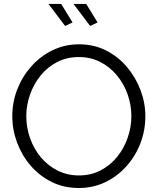

<svg xmlns="http://www.w3.org/2000/svg" viewBox="-20 -937 791 962"><path d="M374.8 5Q300.4 5 239.4 -25.1Q178.4 -55.3 134 -106.6Q89.6 -158 65.6 -222.5Q41.6 -287 41.6 -355Q41.6 -426 67 -490.5Q92.4 -555 137.7 -605.5Q183.1 -656 243.9 -685.5Q304.8 -715 376.2 -715Q450.9 -715 511.7 -684Q572.6 -653 616.4 -601Q660.3 -549 684.3 -485Q708.3 -421 708.3 -354.3Q708.3 -283 683.3 -218.5Q658.3 -154 612.9 -103.5Q567.6 -53 506.9 -24Q446.2 5 374.8 5ZM111.8 -355Q111.8 -297.5 130.9 -243.9Q150 -190.3 184.9 -148.6Q219.9 -107 268.4 -82.5Q316.9 -58 375.5 -58Q436 -58 484.5 -83.5Q533.1 -109 567.4 -151.6Q601.7 -194.3 619.9 -247.4Q638.2 -300.5 638.2 -355Q638.2 -412.5 618.9 -465.8Q599.7 -519 564.4 -561Q529.1 -603 481 -627.1Q433 -651.2 375.5 -651.2Q314.9 -651.2 266.3 -626.1Q217.6 -601 183.3 -558.4Q149 -515.7 130.4 -463Q111.8 -410.2 111.8 -355ZM348.3 -917.3H411.9L468.9 -824.5L431.7 -806.9ZM222.9 -917.3H286.5L343.5 -824.5L306.3 -806.9Z"/></svg>

Font: Raleway Thin
Style: Regular
Weight: 100
Designer: Matt McInerney, Pablo Impallari, Rodrigo Fuenzalida
Foundry: Matt McInerney, Pablo Impallari, Rodrigo Fuenzalida
Version: Version 4.026